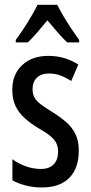

<svg xmlns="http://www.w3.org/2000/svg" viewBox="-20 -786 386 815"><path d="M314.5 -146.5Q314.5 -96.2 296.1 -61.3Q277.8 -26.4 242.9 -8.3Q208 9.8 158.2 9.8Q120.6 9.8 88.6 1.2Q56.6 -7.3 32.7 -20.5V-110.4Q55.2 -92.8 87.6 -80.8Q120.1 -68.8 153.8 -68.8Q188.5 -68.8 207.5 -88.1Q226.6 -107.4 226.6 -142.6Q226.6 -163.1 218.8 -178.7Q210.9 -194.3 192.9 -209.2Q174.8 -224.1 143.6 -241.7Q110.4 -261.7 85.2 -284.2Q60.1 -306.6 46.1 -335.7Q32.2 -364.7 32.2 -405.3Q32.2 -470.2 74 -509.5Q115.7 -548.8 185.5 -548.8Q220.7 -548.8 252.2 -539.6Q283.7 -530.3 312.5 -512.2L282.2 -441.9Q260.7 -456.5 237.1 -465.3Q213.4 -474.1 188 -474.1Q155.3 -474.1 136.7 -456.3Q118.2 -438.5 118.2 -408.2Q118.2 -387.7 125.7 -373Q133.3 -358.4 151.9 -344Q170.4 -329.6 202.6 -310.1Q235.8 -289.6 261 -267.6Q286.1 -245.6 300.3 -216.8Q314.5 -188 314.5 -146.5ZM223.1 -765.6Q233.9 -743.7 249.5 -717.3Q265.1 -690.9 282.5 -664.8Q299.8 -638.7 315.9 -616.7V-606H265.1Q245.1 -625 224.4 -648.9Q203.6 -672.9 181.2 -699.7Q159.2 -673.3 137.5 -647.9Q115.7 -622.6 98.1 -606H46.9V-616.7Q64 -639.2 81.3 -665.8Q98.6 -692.4 114 -718.8Q129.4 -745.1 139.2 -765.6Z"/></svg>

Font: Open Sans Condensed Medium
Style: Regular
Weight: 500
Width: 3
Designer: Monotype Design Team
Foundry: Monotype Imaging Inc.
Version: Version 3.000